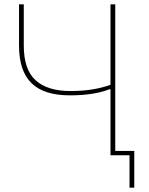

<svg xmlns="http://www.w3.org/2000/svg" viewBox="-20 -718 691 888"><path d="M579 150V0H491V-305H486Q453 -292 407 -284.5Q361 -277 303 -277Q183 -277 125.5 -333.5Q68 -390 68 -507V-698H90V-507Q90 -396 145 -346.5Q200 -297 305 -297Q364 -297 410.5 -305Q457 -313 491 -326V-698H513V-20H601V150Z"/></svg>

Font: IBM Plex Sans Thin
Style: Regular
Weight: 250
Designer: Mike Abbink, Paul van der Laan, Pieter van Rosmalen
Foundry: Bold Monday
Version: Version 3.201